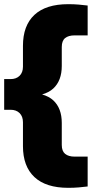

<svg xmlns="http://www.w3.org/2000/svg" viewBox="-20 -770 440 920"><path d="M307 130Q200 130 145 78.5Q90 27 90 -69.5V-184Q90 -212 74 -228Q58 -244 30.5 -244H0V-391H30.5Q58 -391 74 -407Q90 -423 90 -450.5V-550.5Q90 -647.5 145 -698.8Q200 -750 307 -750Q334 -750 357.2 -748Q380.5 -746 400 -743.5V-600.5H338Q308 -600.5 292 -587.5Q276 -574.5 276 -544.5V-454Q276 -383.5 235.2 -345.8Q194.5 -308 98 -306.5V-328Q194.5 -327 235.2 -289.2Q276 -251.5 276 -181V-75.5Q276 -46 292 -32.8Q308 -19.5 338 -19.5H400V123.5Q380.5 126 357.2 128Q334 130 307 130Z"/></svg>

Font: Encode Sans SC ExtraBold
Style: Regular
Weight: 800
Version: Version 3.002